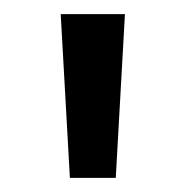

<svg xmlns="http://www.w3.org/2000/svg" viewBox="-20 -757 263 272"><path d="M66 -737H157L144 -505H79Z"/></svg>

Font: Krub Medium
Style: Regular
Weight: 500
Designer: Ekaluck Peanpanawate
Foundry: Cadson Demak Co.,Ltd.
Version: Version 1.000; ttfautohint (v1.6)